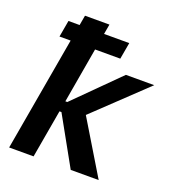

<svg xmlns="http://www.w3.org/2000/svg" viewBox="-132 -822 835 923"><g transform="rotate(20 286.0 -360.0)"><path d="M144 0 187 -246H197L334 0H477L312 -273L572 -520H427L207 -301H197L246 -584H375L390 -669H261L270 -720H145L136 -669H79L64 -584H121L19 0Z"/></g></svg>

Font: Fixel Text 20240404 SemiBold
Style: Italic
Weight: 600
Width: 4
Italic angle: -10°
Designer: AlfaBravo + MacPaw
Foundry: Kyrylo Tkachov, Marchela Mozhyna, Serhii Makarenko, Maria Weinstein, Zakhar Kryvoshyya
Version: Version 1.211;Glyphs 3.2 (3225)